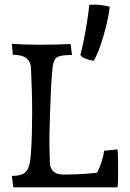

<svg xmlns="http://www.w3.org/2000/svg" viewBox="-20 -804 558 824"><path d="M37 0 31 -49Q69 -49 86.5 -62.5Q104 -76 109 -113Q112 -131 114 -165.5Q116 -200 117 -242.5Q118 -285 118 -325Q118 -369 116.5 -418.5Q115 -468 113 -511Q112 -538 94 -553.5Q76 -569 35 -569L31 -616Q60 -614 90.5 -613Q121 -612 155 -612Q189 -612 222.5 -613Q256 -614 283 -615L289 -568Q244 -568 227.5 -560Q211 -552 206 -518Q204 -501 201.5 -466.5Q199 -432 197.5 -390.5Q196 -349 194.5 -308.5Q193 -268 192.5 -237.5Q192 -207 192 -197Q192 -182 192.5 -164Q193 -146 194 -105Q195 -83 207 -70.5Q219 -58 238 -56Q246 -55 250.5 -55Q255 -55 265 -55Q299 -55 337 -57.5Q375 -60 397 -63Q408 -85 416 -110Q424 -135 427 -157L484 -163Q486 -150 486.5 -124Q487 -98 487 -72Q487 -47 486.5 -27.5Q486 -8 484 0ZM382 -543Q367 -545 349 -551.5Q331 -558 325 -568Q332 -594 339.5 -631.5Q347 -669 353.5 -709.5Q360 -750 363 -783Q368 -784 374 -784Q380 -784 385 -784Q402 -784 419 -781.5Q436 -779 451 -775Q446 -734 434.5 -688Q423 -642 409 -603Q395 -564 382 -543Z"/></svg>

Font: Maname
Style: Regular
Weight: 400
Designer: Pathum Egodawatta
Foundry: mooniak
Version: Version 1.000; ttfautohint (v1.8.4.7-5d5b)